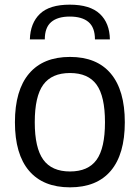

<svg xmlns="http://www.w3.org/2000/svg" viewBox="-20 -794 599 823"><path d="M108 -625Q110 -695 151 -734.5Q192 -774 279 -774Q366 -774 408 -734.5Q450 -695 451 -625H387Q387 -676 359.5 -699.5Q332 -723 279 -723Q227 -723 199.5 -699.5Q172 -676 172 -625ZM280 9Q165 9 104.5 -62Q44 -133 44 -270Q44 -407 104.5 -478.5Q165 -550 280 -550Q395 -550 455 -478.5Q515 -407 515 -270Q515 -133 455 -62Q395 9 280 9ZM280 -59Q358 -59 394 -109Q430 -159 430 -270Q430 -381 394 -431Q358 -481 280 -481Q202 -481 165.5 -431Q129 -381 129 -270Q129 -160 165.5 -109.5Q202 -59 280 -59Z"/></svg>

Font: Encode Sans Narrow
Style: Regular
Weight: 400
Designer: Pablo Impallari, Andres Torresi
Foundry: Pablo Impallari, Andres Torresi
Version: Version 1.000; ttfautohint (v1.00) -l 8 -r 50 -G 200 -x 14 -